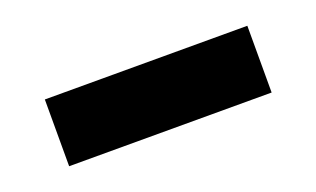

<svg xmlns="http://www.w3.org/2000/svg" viewBox="-32 -103 539 327"><g transform="rotate(-20 237.5 60.5)"><path d="M54 121V0H421V121Z"/></g></svg>

Font: Raleway
Style: Bold
Weight: 700
Designer: Matt McInerney, Pablo Impallari, Rodrigo Fuenzalida
Foundry: Matt McInerney, Pablo Impallari, Rodrigo Fuenzalida
Version: Version 4.026